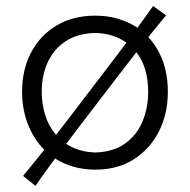

<svg xmlns="http://www.w3.org/2000/svg" viewBox="-20 -559 637 644"><path d="M99 64.5 57.5 31Q94.5 -14 128.5 -56.5Q92 -93.5 73 -144Q54 -194.5 54 -251Q54 -325 84.2 -382.8Q114.5 -440.5 169.8 -473.5Q225 -506.5 299.5 -506.5Q341.5 -506.5 377 -495.8Q412.5 -485 441 -466Q468 -502.5 493.5 -539L537 -507.5Q522 -489 507 -471Q492 -453 477.5 -434.5Q543 -363.5 543 -251Q543 -177.5 513.2 -118.5Q483.5 -59.5 429 -24.8Q374.5 10 300.5 10Q260 10 226.2 0.2Q192.5 -9.5 165 -27.5Q148.5 -5 132 17.5Q115.5 40 99 64.5ZM120 -251Q120 -210 131.8 -172.5Q143.5 -135 168 -106.5Q186 -130 206.5 -156.5L350.5 -345Q365 -364 378.2 -381.5Q391.5 -399 404 -416Q361.5 -446.5 300 -448.5Q240 -447 200 -420.5Q160 -394 140 -350Q120 -306 120 -251ZM300 -47.5Q361 -49.5 400.2 -78Q439.5 -106.5 458.2 -152.2Q477 -198 477 -251Q477 -332.5 437.5 -384Q425 -367.5 412 -350.8Q399 -334 385.5 -316.5L241 -128Q231 -114.5 221.2 -101.8Q211.5 -89 202 -76.5Q221.5 -63.5 246 -56Q270.5 -48.5 300 -47.5Z"/></svg>

Font: Commissioner Flair Light
Style: Regular
Weight: 300
Designer: Kostas Bartsokas
Foundry: Kostas Bartsokas
Version: Version 1.000; ttfautohint (v1.8.3)